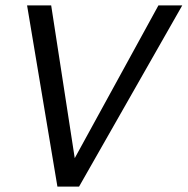

<svg xmlns="http://www.w3.org/2000/svg" viewBox="-20 -689 693 709"><path d="M80 -669 192 0H272L653 -669H565L256 -105L169 -669Z"/></svg>

Font: KpSans
Style: Italic
Weight: 400
Italic angle: -11°
Version: Version 0.66